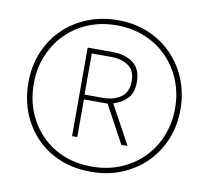

<svg xmlns="http://www.w3.org/2000/svg" viewBox="-80 -812 991 910"><g transform="rotate(10 415.5 -357.0)"><path d="M413 8Q331 8 264 -19.5Q197 -47 149 -97Q101 -147 75 -213.5Q49 -280 49 -357Q49 -438 77 -505Q105 -572 155 -620.5Q205 -669 272 -695.5Q339 -722 416 -722Q498 -722 565 -693.5Q632 -665 680.5 -614.5Q729 -564 755 -497.5Q781 -431 781 -356Q781 -278 754 -212Q727 -146 677.5 -96.5Q628 -47 561 -19.5Q494 8 413 8ZM413 -17Q489 -17 552 -43.5Q615 -70 660.5 -116.5Q706 -163 730.5 -225Q755 -287 755 -357Q755 -427 730.5 -489Q706 -551 661 -597.5Q616 -644 553.5 -670.5Q491 -697 415 -697Q341 -697 279 -671.5Q217 -646 171.5 -600Q126 -554 100.5 -492Q75 -430 75 -357Q75 -262 117 -185Q159 -108 235 -62.5Q311 -17 413 -17ZM297 -143V-569H415Q477 -569 516 -540.5Q555 -512 555 -448Q555 -396 528 -368.5Q501 -341 462 -330L564 -143H534L436 -324H322V-143ZM411 -347Q461 -347 495.5 -371Q530 -395 530 -449Q530 -500 497 -522.5Q464 -545 413 -545H321V-347Z"/></g></svg>

Font: Noto Sans Bengali Condensed Thin
Style: Regular
Weight: 100
Width: 3
Designer: Joana Ranito - Universal Thirst; Jelle Bosma - Monotype Design Team
Foundry: Universal Thirst ehf.
Version: Version 3.000; ttfautohint (v1.8.4.7-5d5b)